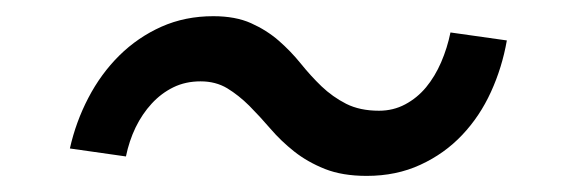

<svg xmlns="http://www.w3.org/2000/svg" viewBox="-20 -412 695 236"><path d="M603 -362.3Q597.2 -329.1 583.5 -299.1Q569.8 -269 548.1 -246.1Q526.4 -223.1 496.8 -209.5Q467.3 -195.8 430.7 -195.8Q400.9 -195.8 379.4 -204.3Q357.9 -212.9 341.6 -225.8Q325.2 -238.8 312.3 -253.9Q299.3 -269 286.4 -282Q273.4 -294.9 259.3 -303.5Q245.1 -312 226.6 -312Q208 -312 193.1 -304.7Q178.2 -297.4 166.5 -284.7Q154.8 -272 146.7 -255.4Q138.7 -238.8 134.8 -219.7L65.9 -229.5Q73.2 -262.2 88.6 -291.7Q104 -321.3 126.7 -343.8Q149.4 -366.2 178.5 -379.2Q207.5 -392.1 242.2 -392.1Q269.5 -392.1 288.6 -383.5Q307.6 -375 322.5 -362.1Q337.4 -349.1 349.6 -334Q361.8 -318.8 375.2 -305.9Q388.7 -293 405.5 -284.4Q422.4 -275.9 445.8 -275.9Q463.4 -275.9 478 -283.7Q492.7 -291.5 503.7 -304.7Q514.6 -317.9 522.2 -335.4Q529.8 -353 533.7 -372.1Z"/></svg>

Font: Ufes Sans
Style: Italic
Weight: 400
Designer: Ricardo Esteves & Filipe Motta
Foundry: ProDesignUfes - Ricardo Esteves, Filipe Motta
Version: Version 2.0